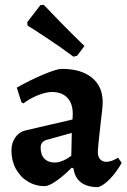

<svg xmlns="http://www.w3.org/2000/svg" viewBox="-20 -757 520 789"><path d="M194 -379Q169 -379 135.5 -365.5Q102 -352 76 -332L68 -337L49 -397Q108 -430 161 -452Q214 -474 234 -474Q313 -474 357.5 -438Q402 -402 402 -337Q402 -316 393 -246Q382 -149 382 -132Q382 -113 391.5 -102.5Q401 -92 417 -92Q438 -92 465 -109L480 -88Q460 -51 432.5 -22.5Q405 6 383 12Q338 12 312.5 -7.5Q287 -27 282 -65L275 -68Q240 -33 210 -12.5Q180 8 164 8Q126 8 94.5 -11Q63 -30 45 -63.5Q27 -97 27 -138Q27 -170 43 -192.5Q59 -215 85 -221L278 -266L279 -289Q279 -332 256.5 -355.5Q234 -379 194 -379ZM147 -150Q147 -121 162.5 -105Q178 -89 206 -89Q220 -89 238 -96.5Q256 -104 273 -117L275 -211L171 -182Q147 -175 147 -150ZM160 -737Q174 -722 225 -669.5Q276 -617 327 -568L297 -528L282 -524Q224 -567 167 -604.5Q110 -642 93 -652L92 -666L146 -736Z"/></svg>

Font: Sahitya
Style: Bold
Weight: 700
Designer: Juan Pablo del Peral
Foundry: Juan Pablo del Peral (http://www.huertatipografica.com)
Version: Version 1.001;PS 001.000;hotconv 1.0.70;makeotf.lib2.5.58329